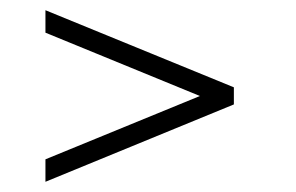

<svg xmlns="http://www.w3.org/2000/svg" viewBox="-20 -530 580 376"><path d="M69 -174V-218L371.5 -342L69 -466V-510L438 -359V-325.5Z"/></svg>

Font: Russolo 10pt ExtraLight
Style: Regular
Weight: 200
Designer: Micah Stupak-Hahn
Version: Version 1.000